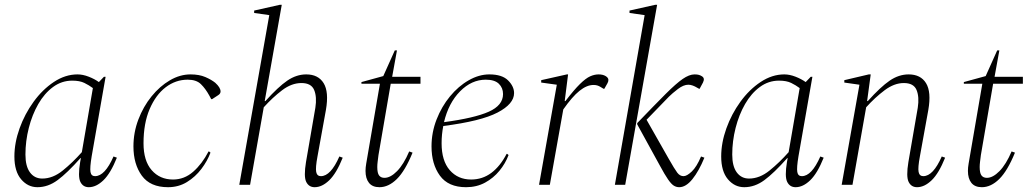

<svg xmlns="http://www.w3.org/2000/svg" viewBox="-20 -770 4288 800"><path d="M136 10Q96 10 68 -23Q40 -56 40 -118Q40 -175 61.5 -235Q83 -295 120 -346Q157 -397 204.5 -428.5Q252 -460 303 -460Q325 -460 349.5 -450.5Q374 -441 392 -428L413 -450H420L362 -119Q354 -71 357 -53.5Q360 -36 376 -36Q417 -36 453 -118L467 -113Q441 -48 411 -19Q381 10 350 10Q326 10 315 -12Q304 -34 314 -95L317 -111H315Q260 -49 220 -19.5Q180 10 136 10ZM86 -126Q86 -77 105 -51.5Q124 -26 156 -26Q200 -26 241.5 -59.5Q283 -93 321 -136L367 -403Q351 -415 331.5 -424.5Q312 -434 281 -434Q237 -434 201 -407.5Q165 -381 139.5 -336.5Q114 -292 100 -237Q86 -182 86 -126Z M680 10Q606 10 571 -38Q536 -86 536 -160Q536 -218 556.5 -272Q577 -326 611.5 -368.5Q646 -411 688 -435.5Q730 -460 774 -460Q810 -460 835.5 -449Q861 -438 877 -425Q899 -405 899 -389Q899 -380 890 -374L864 -357H860L852 -372Q836 -401 817 -419.5Q798 -438 762 -438Q712 -438 670.5 -406.5Q629 -375 603.5 -315.5Q578 -256 578 -173Q578 -100 612 -61Q646 -22 701 -22Q748 -22 785 -54.5Q822 -87 849 -139H851L857 -134Q844 -99 819 -66Q794 -33 759 -11.5Q724 10 680 10Z M1022 0H977L1102 -707L1039 -716V-726L1146 -750H1154L1083 -349H1086Q1139 -408 1177 -434Q1215 -460 1256 -460Q1306 -460 1328.5 -423.5Q1351 -387 1338 -312L1303 -119Q1294 -71 1297.5 -53.5Q1301 -36 1317 -36Q1358 -36 1394 -118L1408 -113Q1382 -48 1352 -19Q1322 10 1291 10Q1267 10 1256 -12Q1245 -34 1255 -95L1294 -321Q1301 -366 1289 -395Q1277 -424 1236 -424Q1195 -424 1155.5 -394Q1116 -364 1079 -323Z M1561 10Q1532 10 1517.5 -8Q1503 -26 1503 -58Q1503 -72 1506 -89L1563 -421H1486V-428L1577 -453L1625 -560H1634L1614 -450H1732V-421H1608L1557 -124Q1555 -108 1553.5 -96Q1552 -84 1552 -74Q1552 -49 1559.5 -39Q1567 -29 1582 -29Q1607 -29 1634.5 -57Q1662 -85 1685 -139L1699 -134Q1668 -58 1633.5 -24Q1599 10 1561 10Z M1922 10Q1848 10 1813 -38Q1778 -86 1778 -160Q1778 -218 1799 -272Q1820 -326 1855 -368.5Q1890 -411 1933 -435.5Q1976 -460 2019 -460Q2072 -460 2097 -435Q2122 -410 2122 -382Q2122 -337 2053 -301Q1984 -265 1827 -245Q1820 -210 1820 -173Q1820 -100 1854 -61Q1888 -22 1943 -22Q1990 -22 2027 -49.5Q2064 -77 2091 -129H2093L2099 -124Q2086 -89 2061 -58.5Q2036 -28 2001 -9Q1966 10 1922 10ZM2004 -438Q1945 -438 1897 -389.5Q1849 -341 1830 -261Q1957 -278 2016.5 -304.5Q2076 -331 2076 -378Q2076 -404 2058.5 -421Q2041 -438 2004 -438Z M2226 0 2300 -417 2235 -426V-436L2342 -460H2347L2333 -349H2336Q2372 -396 2396.5 -420Q2421 -444 2439 -452Q2457 -460 2474 -460Q2492 -460 2503.5 -453Q2515 -446 2515 -437Q2515 -430 2511 -423L2498 -400H2495L2480 -409Q2475 -412 2468.5 -414Q2462 -416 2453 -416Q2425 -416 2394.5 -391.5Q2364 -367 2327 -314L2271 0Z M2542 0 2666 -707 2603 -716V-726L2710 -750H2718L2585 0ZM2810 10Q2798 10 2787.5 3.5Q2777 -3 2763.5 -22.5Q2750 -42 2730 -79L2635 -252V-257Q2709 -334 2753 -378Q2797 -422 2824.5 -441Q2852 -460 2874 -460Q2885 -460 2892 -458Q2899 -456 2905 -452Q2918 -444 2909 -426L2895 -400H2893L2884 -405Q2876 -410 2866.5 -413.5Q2857 -417 2848 -417Q2828 -417 2804.5 -399Q2781 -381 2767 -367L2674 -271L2766 -109Q2791 -65 2802 -50.5Q2813 -36 2828 -36Q2842 -36 2862.5 -55.5Q2883 -75 2901 -118L2915 -113Q2892 -57 2865 -23.5Q2838 10 2810 10Z M3081 10Q3041 10 3013 -23Q2985 -56 2985 -118Q2985 -175 3006.5 -235Q3028 -295 3065 -346Q3102 -397 3149.5 -428.5Q3197 -460 3248 -460Q3270 -460 3294.5 -450.5Q3319 -441 3337 -428L3358 -450H3365L3307 -119Q3299 -71 3302 -53.5Q3305 -36 3321 -36Q3362 -36 3398 -118L3412 -113Q3386 -48 3356 -19Q3326 10 3295 10Q3271 10 3260 -12Q3249 -34 3259 -95L3262 -111H3260Q3205 -49 3165 -19.5Q3125 10 3081 10ZM3031 -126Q3031 -77 3050 -51.5Q3069 -26 3101 -26Q3145 -26 3186.5 -59.5Q3228 -93 3266 -136L3312 -403Q3296 -415 3276.5 -424.5Q3257 -434 3226 -434Q3182 -434 3146 -407.5Q3110 -381 3084.5 -336.5Q3059 -292 3045 -237Q3031 -182 3031 -126Z M3487 0 3561 -417 3498 -426V-436L3600 -460H3608L3593 -349H3596Q3649 -408 3687 -434Q3725 -460 3766 -460Q3816 -460 3838.5 -423.5Q3861 -387 3848 -312L3813 -119Q3804 -71 3807.5 -53.5Q3811 -36 3827 -36Q3868 -36 3904 -118L3918 -113Q3892 -48 3862 -19Q3832 10 3801 10Q3777 10 3766 -12Q3755 -34 3765 -95L3804 -321Q3811 -366 3799 -395Q3787 -424 3746 -424Q3706 -424 3666 -394Q3626 -364 3589 -323L3532 0Z M4071 10Q4042 10 4027.5 -8Q4013 -26 4013 -58Q4013 -72 4016 -89L4073 -421H3996V-428L4087 -453L4135 -560H4144L4124 -450H4242V-421H4118L4067 -124Q4065 -108 4063.5 -96Q4062 -84 4062 -74Q4062 -49 4069.5 -39Q4077 -29 4092 -29Q4117 -29 4144.5 -57Q4172 -85 4195 -139L4209 -134Q4178 -58 4143.5 -24Q4109 10 4071 10Z"/></svg>

Font: Spectral ExtraLight
Style: Italic
Weight: 275
Italic angle: -10°
Designer: Jean-Baptiste Levee
Foundry: Production Type
Version: Version 2.001